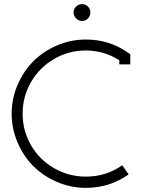

<svg xmlns="http://www.w3.org/2000/svg" viewBox="-20 -886 682 924"><path d="M346.2 -854.5Q358.4 -866.2 375 -866.2Q391.6 -866.2 403.3 -854.5Q415 -842.8 415 -826.2Q415 -809.6 403.3 -797.4Q391.6 -785.2 375 -785.2Q358.4 -785.2 346.2 -797.4Q334 -809.6 334 -826.2Q334 -842.8 346.2 -854.5ZM393.1 18.1Q320.8 18.1 254.6 -10.3Q188.5 -38.6 140.6 -86.4Q92.8 -134.3 64.5 -200.4Q36.1 -266.6 36.1 -338.9Q36.1 -411.1 64.5 -477.3Q92.8 -543.5 140.6 -591.3Q188.5 -639.2 254.6 -667.5Q320.8 -695.8 393.1 -695.8Q502.9 -695.8 590.8 -636.2L606.9 -625V-576.2H554.2V-596.2Q479.5 -643.1 393.1 -643.1Q310.5 -643.1 240.5 -602.3Q170.4 -561.5 129.6 -491.5Q88.9 -421.4 88.9 -338.9Q88.9 -256.3 129.6 -186.5Q170.4 -116.7 240.5 -76.4Q310.5 -36.1 393.1 -36.1Q492.7 -36.1 567.9 -90.8L599.1 -46.9Q508.3 18.1 393.1 18.1Z"/></svg>

Font: Rawengulk
Style: Demibold
Weight: 600
Version: Version 0.92